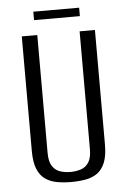

<svg xmlns="http://www.w3.org/2000/svg" viewBox="-51 -724 516 775"><g transform="rotate(-5 206.5 -337.0)"><path d="M206.7 12Q176 12 149.2 7.2Q122.3 2.4 101.8 -11.7Q81.3 -25.9 69.9 -53.4Q58.5 -80.9 58.5 -126.7V-591H121.3V-113.6Q121.3 -78.4 133.3 -60Q145.3 -41.6 164.6 -35.2Q183.9 -28.7 206.7 -28.7Q229.5 -28.7 249.2 -35.2Q268.8 -41.6 280.8 -60Q292.8 -78.4 292.8 -113.6V-591H354.9V-127Q354.9 -81.2 343.5 -53.5Q332.1 -25.9 311.9 -11.7Q291.8 2.4 264.6 7.2Q237.4 12 206.7 12ZM113.5 -652V-686.2H299.2V-652Z"/></g></svg>

Font: Alumni Sans SC Thin
Style: Regular
Weight: 100
Designer: Robert E. Leuschke
Foundry: Robert E. Leuschke
Version: Version 1.018